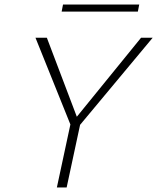

<svg xmlns="http://www.w3.org/2000/svg" viewBox="-20 -824 691 844"><path d="M321 -262 300 -289 600 -658H651ZM230 0 292 -289H335L273 0ZM295 -263 136 -658H186L326 -289ZM251 -773 257 -804H592L586 -773Z"/></svg>

Font: Ysabeau Office ExtraLight
Style: Italic
Weight: 250
Italic angle: -12°
Designer: Christian Thalmann (Catharsis Fonts)
Version: Version 2.001;gftools[0.9.30]; featfreeze: tnum,lnum,ss02